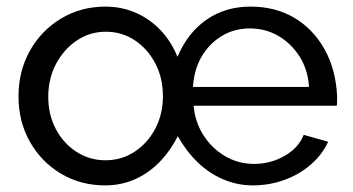

<svg xmlns="http://www.w3.org/2000/svg" viewBox="-20 -551 1068 581"><path d="M298 10Q224 10 164.5 -25.5Q105 -61 70.5 -122Q36 -183 36 -259Q36 -336 70.5 -397.5Q105 -459 165 -495Q225 -531 299 -531Q348 -531 390.5 -512.5Q433 -494 465.5 -460Q498 -426 517 -379Q548 -452 605 -491.5Q662 -531 738 -531Q813 -531 870 -497.5Q927 -464 961.5 -403Q996 -342 1000 -261Q1000 -255 1000 -245.5Q1000 -236 999 -231H566Q570 -182 595.5 -142Q621 -102 661 -78.5Q701 -55 749 -55Q799 -55 841.5 -79.5Q884 -104 899 -143L973 -122Q955 -83 920.5 -53Q886 -23 840.5 -6.5Q795 10 745 10Q698 10 655 -8.5Q612 -27 577.5 -60.5Q543 -94 518 -139Q494 -92 460.5 -58.5Q427 -25 386 -7.5Q345 10 298 10ZM299 -66Q348 -66 387.5 -92Q427 -118 450 -162Q473 -206 473 -260Q473 -315 450 -359Q427 -403 388 -429Q349 -455 300 -455Q252 -455 212.5 -428.5Q173 -402 149.5 -357.5Q126 -313 126 -258Q126 -204 149 -160.5Q172 -117 211.5 -91.5Q251 -66 299 -66ZM915 -288Q912 -340 886.5 -380Q861 -420 822 -442.5Q783 -465 736 -465Q689 -465 651 -442Q613 -419 590 -379.5Q567 -340 564 -288Z"/></svg>

Font: Raleway Thin Medium
Style: Regular
Weight: 500
Version: Version 4.026